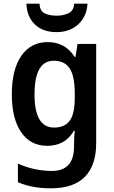

<svg xmlns="http://www.w3.org/2000/svg" viewBox="-20 -780 615 1040"><path d="M239 -552Q284 -552 320.5 -533Q357 -514 384 -472H389L400 -542H501V-4Q501 115 440 177.5Q379 240 255 240Q204 240 160.5 232Q117 224 77 207V106Q121 126 168 136Q215 146 261 146Q320 146 350.5 113.5Q381 81 381 13V0Q381 -17 382 -37Q383 -57 385 -72H381Q354 -28 317.5 -9Q281 10 236 10Q145 10 94.5 -64Q44 -138 44 -269Q44 -403 95.5 -477.5Q147 -552 239 -552ZM271 -451Q167 -451 167 -268Q167 -89 273 -89Q330 -89 357.5 -126Q385 -163 385 -250V-271Q385 -368 357.5 -409.5Q330 -451 271 -451ZM454 -760Q450 -691 404 -648.5Q358 -606 286 -606Q213 -606 169.5 -647Q126 -688 123 -760H194Q196 -720 222.5 -707.5Q249 -695 288 -695Q322 -695 350.5 -708Q379 -721 382 -760Z"/></svg>

Font: Noto Sans Sinhala SemiCondensed SemiBold
Style: Regular
Weight: 600
Width: 4
Designer: Jelle Bosma - Monotype Design Team
Foundry: Monotype Imaging Inc.
Version: Version 2.006; ttfautohint (v1.8.4.7-5d5b)